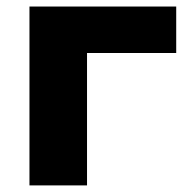

<svg xmlns="http://www.w3.org/2000/svg" viewBox="-20 -560 562 580"><path d="M69 -540.3H512.3V-399.9H204.1L242.9 -437.7V0H69Z"/></svg>

Font: iiserrat Thin
Style: Regular
Weight: 100
Designer: Akira Ohta
Foundry: Akira Ohta
Version: Version 1.200;Glyphs 3.3.1 (3343)